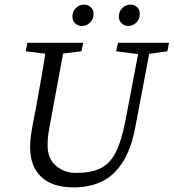

<svg xmlns="http://www.w3.org/2000/svg" viewBox="-20 -802 755 835"><path d="M111 -164Q111 -187 114.5 -212.5Q118 -238 123 -263L136 -331Q149 -402 161.5 -473.5Q174 -545 184 -616H263L197 -259Q194 -241 190.5 -221.5Q187 -202 187 -170Q187 -112 223.5 -81Q260 -50 310 -50Q375 -50 416 -69.5Q457 -89 482.5 -138Q508 -187 525 -275L590 -616H638L569 -252Q551 -155 513.5 -96.5Q476 -38 422.5 -12.5Q369 13 301 13Q208 13 159.5 -32.5Q111 -78 111 -164ZM92 -579 99 -616H342L334 -579L220 -565H203ZM485 -579 493 -616H715L708 -579L610 -565H593ZM336 -689Q320 -689 307.5 -700Q295 -711 295 -730Q295 -753 310.5 -767.5Q326 -782 345 -782Q363 -782 375 -770.5Q387 -759 387 -742Q387 -719 372 -704Q357 -689 336 -689ZM537 -689Q522 -689 509.5 -700Q497 -711 497 -730Q497 -753 512.5 -767.5Q528 -782 547 -782Q565 -782 576.5 -770.5Q588 -759 588 -742Q588 -719 573 -704Q558 -689 537 -689Z"/></svg>

Font: Lisu Bosa ExtraLight
Style: Italic
Weight: 200
Italic angle: -19°
Designer: David Morse, Annie Olsen, Victor Gaultney, Frank Grießhammer (Latin)
Foundry: SIL International
Version: Version 2.000